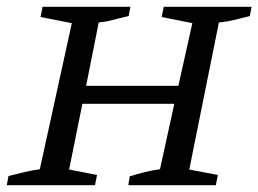

<svg xmlns="http://www.w3.org/2000/svg" viewBox="-20 -544 759 564"><path d="M0 0 5 -27Q29 -33 52 -38.5Q75 -44 97 -47L191 -476L99 -494L105 -524H363L358 -497Q328 -490 310 -485Q292 -480 270 -478L233 -292H504L545 -476L455 -494L461 -524H719L714 -497Q687 -490 666.5 -485Q646 -480 623 -478L536 -46L620 -30L614 0H357L361 -26Q383 -33 405.5 -38.5Q428 -44 450 -47L492 -239H222L183 -46L265 -30L259 0Z"/></svg>

Font: Piazzolla SC
Style: Italic
Weight: 400
Italic angle: -11.3°
Designer: Juan Pablo del Peral
Foundry: Huerta Tipografica
Version: Version 1.330